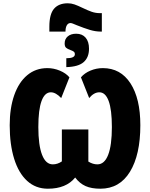

<svg xmlns="http://www.w3.org/2000/svg" viewBox="-20 -1137 912 1167"><path d="M280 -975Q280 -1051 308.5 -1084Q337 -1117 392 -1117Q413 -1117 433 -1110Q453 -1103 482 -1089Q513 -1074 537 -1065.5Q561 -1057 589 -1057H599V-945H593Q560 -945 525.5 -955.5Q491 -966 446 -984Q417 -997 409 -997Q394 -997 386 -983Q378 -969 378 -945H280ZM383 -783Q435 -783 435 -807Q435 -818 428.5 -823Q422 -828 408 -833Q391 -839 382 -846.5Q373 -854 373 -873Q373 -900 392 -916Q411 -932 443 -932Q480 -932 500.5 -908Q521 -884 521 -841Q521 -788 488.5 -759.5Q456 -731 383 -729ZM39 -376Q39 -480 66.5 -558.5Q94 -637 145.5 -680Q197 -723 268 -723Q307 -723 344 -707.5Q381 -692 402 -667L352 -541Q319 -576 289 -576Q252 -576 232.5 -523Q213 -470 213 -365Q213 -255 235.5 -196.5Q258 -138 301 -138Q330 -138 356 -156V-350H517V-155Q544 -138 572 -138Q615 -138 637.5 -196Q660 -254 660 -365Q660 -470 640.5 -523Q621 -576 584 -576Q551 -576 522 -541L472 -667Q494 -693 530 -708Q566 -723 605 -723Q713 -723 773 -630.5Q833 -538 833 -376Q833 -196 770 -93Q707 10 590 10Q536 10 500 -6Q464 -22 437 -58Q382 10 271 10Q197 10 145 -37.5Q93 -85 66 -172Q39 -259 39 -376Z"/></svg>

Font: Noto Sans UI CondBlack
Style: Regular
Weight: 900
Width: 3
Designer: Monotype Design Team
Foundry: Monotype Imaging Inc.
Version: Version 1.001